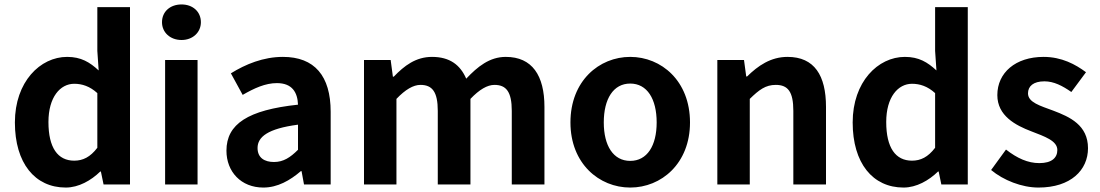

<svg xmlns="http://www.w3.org/2000/svg" viewBox="-20 -830 4949 864"><path d="M276 14C334 14 390 -18 431 -58H434L446 0H565V-798H418V-601L424 -513C384 -550 345 -574 282 -574C161 -574 47 -462 47 -279C47 -96 137 14 276 14ZM314 -107C240 -107 198 -165 198 -281C198 -393 251 -453 314 -453C349 -453 384 -442 418 -411V-165C386 -123 353 -107 314 -107Z M723 0H869V-560H723ZM797 -650C847 -650 884 -684 884 -730C884 -778 847 -810 797 -810C746 -810 709 -778 709 -730C709 -684 746 -650 797 -650Z M1165 14C1229 14 1285 -18 1334 -60H1337L1348 0H1468V-327C1468 -489 1395 -574 1253 -574C1165 -574 1085 -541 1019 -500L1072 -403C1124 -433 1174 -456 1226 -456C1295 -456 1319 -414 1321 -359C1096 -335 999 -272 999 -152C999 -57 1065 14 1165 14ZM1213 -101C1170 -101 1139 -120 1139 -164C1139 -214 1185 -251 1321 -269V-156C1286 -121 1255 -101 1213 -101Z M1618 0H1764V-385C1804 -427 1840 -448 1872 -448C1925 -448 1950 -417 1950 -331V0H2097V-385C2137 -427 2173 -448 2205 -448C2258 -448 2283 -417 2283 -331V0H2430V-349C2430 -490 2375 -574 2256 -574C2183 -574 2129 -530 2078 -476C2051 -538 2004 -574 1924 -574C1851 -574 1799 -534 1752 -485H1748L1738 -560H1618Z M2816 14C2956 14 3085 -94 3085 -279C3085 -466 2956 -574 2816 -574C2676 -574 2547 -466 2547 -279C2547 -94 2676 14 2816 14ZM2816 -106C2740 -106 2697 -174 2697 -279C2697 -385 2740 -454 2816 -454C2892 -454 2935 -385 2935 -279C2935 -174 2892 -106 2816 -106Z M3208 0H3354V-385C3396 -426 3425 -448 3471 -448C3526 -448 3550 -417 3550 -331V0H3697V-349C3697 -490 3645 -574 3524 -574C3448 -574 3391 -534 3342 -486H3338L3328 -560H3208Z M4046 14C4104 14 4160 -18 4201 -58H4204L4216 0H4335V-798H4188V-601L4194 -513C4154 -550 4115 -574 4052 -574C3931 -574 3817 -462 3817 -279C3817 -96 3907 14 4046 14ZM4084 -107C4010 -107 3968 -165 3968 -281C3968 -393 4021 -453 4084 -453C4119 -453 4154 -442 4188 -411V-165C4156 -123 4123 -107 4084 -107Z M4653 14C4799 14 4876 -65 4876 -163C4876 -267 4794 -304 4720 -332C4661 -354 4606 -369 4606 -410C4606 -442 4630 -464 4680 -464C4722 -464 4761 -444 4801 -416L4867 -505C4820 -540 4758 -574 4676 -574C4550 -574 4468 -503 4468 -402C4468 -309 4550 -266 4621 -239C4680 -216 4738 -197 4738 -155C4738 -120 4713 -96 4657 -96C4605 -96 4557 -118 4507 -157L4440 -65C4495 -19 4578 14 4653 14Z"/></svg>

Font: Genne Gothic Bold
Style: Regular
Weight: 700
Designer: Ryoko NISHIZUKA (kana & ideographs); Paul D. Hunt (Latin, Greek & Cyrillic); Wenlong ZHANG (bopomofo); Sandoll Communica
Foundry: Adobe Systems Incorporated
Version: Version 1.004;PS 1.004;hotconv 16.6.51;makeotf.lib2.5.65220